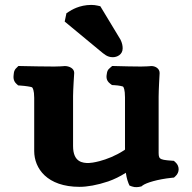

<svg xmlns="http://www.w3.org/2000/svg" viewBox="-20 -751 780 782"><path d="M420.8 -12.1C445.6 -20.9 468.1 -31.8 492.5 -47.3C496.1 -22.2 502 -7.7 503.3 -4.6L507.4 4.7L517.3 8.4C530.2 13.2 544.4 10.9 551.1 9.3L556.6 7.9L560.9 4.3C575.4 -6.4 621.1 -20.8 679.9 -26.9L688.6 -27.8L694.7 -33.4C711.9 -49 711.9 -74.5 694.7 -90L688.2 -95.9L679 -96.6C623.6 -100.5 626.1 -104.3 626.1 -140.1V-356.9C626.1 -382.5 629.9 -449.8 630.1 -453L630.1 -453.3V-453.9C630.1 -472.9 611.2 -482 597.1 -482H594.6L592.4 -481.6C590.1 -481.2 566.9 -480 554.1 -480C522.6 -480 484.7 -481 447.7 -482L437 -482.3L428.2 -474.7C417.1 -466.2 416.4 -458 415.3 -451.9C413.5 -441.3 410 -424.6 428.2 -410.6L436 -404.6L445.6 -404.1C465.7 -403.1 479.8 -399.2 481.2 -398.2C483.3 -396.4 489.1 -386.7 489.1 -354.5V-154.3C489.1 -138.1 490.8 -142.5 483.3 -137.6C451 -116.6 414.8 -102.4 385 -94.6C364.4 -89.2 347.5 -87 341.2 -87C317.8 -87 277.6 -89.5 277.6 -156.2V-359.5C277.6 -385 282.2 -453.3 282.2 -453.3L282.2 -453.9V-454.5C282.2 -473.1 260.5 -482 244.1 -482H241.2L238.5 -481.5C236.7 -481.3 216.5 -480 201.3 -480C164.9 -480 108.3 -481 65.7 -482L55 -482.3L47.4 -474.7C37.2 -465.5 36.8 -456.5 36 -449.9C34.8 -439.4 32 -423 47.4 -409.1L53.9 -403.2L63 -402.5C83.9 -401.2 105.9 -397.6 110.5 -395.5C113.2 -393.3 119.3 -383.2 119.3 -352.6V-135.9C119.3 -65.2 171.6 10 304.2 10C334.5 10 375.4 3.2 420.8 -12.1ZM376.5 -728.3C369.7 -729.7 361.6 -731 352.1 -731C303 -731 270 -709.7 259.7 -703L250.6 -697.1L243.5 -663.2L386.6 -544.8C404 -530.7 416.2 -518 439.6 -518C456.5 -518 479.6 -528.4 479.6 -554C479.6 -563.9 477.7 -575.6 470.7 -589.7L388.6 -725.6Z"/></svg>

Font: Linux Libertine Mono O 
Style: Mono Bold
Weight: 400
Designer: Philipp H. Poll
Foundry: Philipp H. Poll
Version: Version 5.1.7